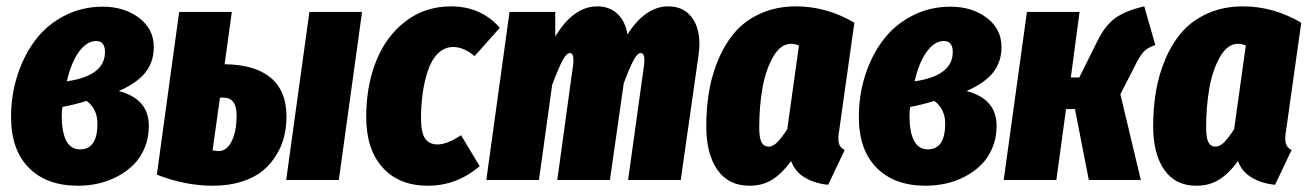

<svg xmlns="http://www.w3.org/2000/svg" viewBox="-20 -571 4147 609"><path d="M306.2 -549.8Q374 -549.8 420.9 -514.4Q467.8 -479 467.8 -421.9Q467.8 -375.5 441.7 -341.8Q415.5 -308.1 356.9 -282.2Q452.1 -257.3 452.1 -171.9Q452.1 -134.3 439 -102.5Q425.8 -70.8 403.8 -48.8Q381.8 -26.9 352.8 -11.5Q323.7 3.9 292 11Q260.3 18.1 227.1 18.1Q127.9 18.1 71.5 -38.8Q15.1 -95.7 15.1 -200.2Q15.1 -269 35.2 -331.8Q55.2 -394.5 91.6 -443.1Q127.9 -491.7 183.8 -520.8Q239.7 -549.8 306.2 -549.8ZM285.2 -440.9Q255.4 -440.9 230.7 -407.2Q206.1 -373.5 191.9 -313Q313 -330.6 313 -405.8Q313 -440.9 285.2 -440.9ZM254.9 -251Q216.3 -238.8 178.2 -231.9Q175.8 -219.7 175.8 -206.1Q175.8 -97.2 233.9 -97.2Q289.1 -97.2 289.1 -179.2Q289.1 -224.6 254.9 -251Z M692.4 -367.2Q788.6 -366.2 838.6 -324.5Q888.7 -282.7 888.7 -201.2Q888.7 -168.5 881.3 -138.2Q874 -107.9 856.4 -79.1Q838.9 -50.3 813 -29.1Q787.1 -7.8 746.6 5.1Q706.1 18.1 655.8 18.1Q566.4 18.1 477.5 -17.1L548.3 -533.2H715.3ZM961.4 -533.2H1128.4L1054.7 0H887.7ZM673.3 -91.8Q699.7 -91.8 715.1 -123.5Q730.5 -155.3 730.5 -204.1Q730.5 -261.2 689.5 -261.2H677.7L654.3 -94.2Q664.1 -91.8 673.3 -91.8Z M1410.6 -550.8Q1505.4 -550.8 1565.4 -482.9L1485.4 -393.1Q1450.7 -421.9 1417.5 -421.9Q1389.6 -421.9 1368.9 -401.1Q1348.1 -380.4 1336.9 -345.9Q1325.7 -311.5 1320.6 -274.2Q1315.4 -236.8 1315.4 -196.8Q1315.4 -148.9 1328.9 -130.9Q1342.3 -112.8 1367.7 -112.8Q1397.9 -112.8 1442.4 -142.1L1501.5 -43.9Q1428.7 18.1 1337.4 18.1Q1245.6 18.1 1193.6 -39.6Q1141.6 -97.2 1141.6 -200.2Q1141.6 -297.9 1172.9 -376.7Q1204.1 -455.6 1266.1 -503.2Q1328.1 -550.8 1410.6 -550.8Z M2099.6 -550.8Q2153.3 -550.8 2179.7 -508.1Q2206.1 -465.3 2195.3 -393.1L2139.2 0H1972.2L2022.5 -361.8Q2027.8 -402.8 2012.2 -402.8Q2002 -402.8 1990 -380.9Q1978 -358.9 1958.5 -307.1L1914.6 0H1747.6L1797.4 -361.8Q1802.7 -402.8 1787.6 -402.8Q1776.9 -402.8 1764.4 -379.6Q1752 -356.4 1731.4 -301.8L1689.5 0H1522.5L1596.2 -533.2H1741.2V-455.1Q1798.8 -550.8 1874.5 -550.8Q1913.1 -550.8 1938.2 -527.3Q1963.4 -503.9 1970.2 -461.9Q2027.3 -550.8 2099.6 -550.8Z M2504.9 -550.8Q2601.6 -550.8 2689.9 -499L2642.1 -159.2Q2637.2 -133.3 2640.4 -118.2Q2643.6 -103 2659.2 -95.2L2606.9 15.1Q2564.9 11.2 2533.2 -7.6Q2501.5 -26.4 2489.3 -60.1Q2460.9 -21 2429.9 -1.5Q2398.9 18.1 2356.9 18.1Q2290.5 18.1 2255.4 -32.5Q2220.2 -83 2220.2 -170.9Q2220.2 -229 2229.2 -282.2Q2238.3 -335.4 2259.8 -385.3Q2281.2 -435.1 2313.2 -471.2Q2345.2 -507.3 2394.5 -529.1Q2443.8 -550.8 2504.9 -550.8ZM2489.3 -432.1Q2456.1 -432.1 2432.4 -390.9Q2408.7 -349.6 2398.4 -291.3Q2388.2 -232.9 2388.2 -167Q2388.2 -133.3 2395.5 -119.6Q2402.8 -106 2418 -106Q2432.1 -106 2446 -120.4Q2460 -134.8 2477.1 -161.1L2514.2 -426.8Q2500 -432.1 2489.3 -432.1Z M2995.1 -549.8Q3063 -549.8 3109.9 -514.4Q3156.7 -479 3156.7 -421.9Q3156.7 -375.5 3130.6 -341.8Q3104.5 -308.1 3045.9 -282.2Q3141.1 -257.3 3141.1 -171.9Q3141.1 -134.3 3127.9 -102.5Q3114.7 -70.8 3092.8 -48.8Q3070.8 -26.9 3041.7 -11.5Q3012.7 3.9 2981 11Q2949.2 18.1 2916 18.1Q2816.9 18.1 2760.5 -38.8Q2704.1 -95.7 2704.1 -200.2Q2704.1 -269 2724.1 -331.8Q2744.1 -394.5 2780.5 -443.1Q2816.9 -491.7 2872.8 -520.8Q2928.7 -549.8 2995.1 -549.8ZM2974.1 -440.9Q2944.3 -440.9 2919.7 -407.2Q2895 -373.5 2880.9 -313Q3002 -330.6 3002 -405.8Q3002 -440.9 2974.1 -440.9ZM2943.8 -251Q2905.3 -238.8 2867.2 -231.9Q2864.7 -219.7 2864.7 -206.1Q2864.7 -97.2 2922.9 -97.2Q2978 -97.2 2978 -179.2Q2978 -224.6 2943.8 -251Z M3609.4 -550.8 3644.5 -428.2Q3618.7 -419.4 3606.7 -406Q3594.7 -392.6 3576.7 -356L3533.7 -272L3598.6 0H3433.6L3389.6 -225.1H3361.3L3330.6 0H3163.6L3237.3 -533.2H3404.3L3376.5 -325.2H3403.3L3460.4 -439.9Q3483.9 -488.3 3515.9 -512.5Q3547.9 -536.6 3609.4 -550.8Z M3922.4 -550.8Q4019 -550.8 4107.4 -499L4059.6 -159.2Q4054.7 -133.3 4057.9 -118.2Q4061 -103 4076.7 -95.2L4024.4 15.1Q3982.4 11.2 3950.7 -7.6Q3918.9 -26.4 3906.7 -60.1Q3878.4 -21 3847.4 -1.5Q3816.4 18.1 3774.4 18.1Q3708 18.1 3672.9 -32.5Q3637.7 -83 3637.7 -170.9Q3637.7 -229 3646.7 -282.2Q3655.8 -335.4 3677.2 -385.3Q3698.7 -435.1 3730.7 -471.2Q3762.7 -507.3 3812 -529.1Q3861.3 -550.8 3922.4 -550.8ZM3906.7 -432.1Q3873.5 -432.1 3849.9 -390.9Q3826.2 -349.6 3815.9 -291.3Q3805.7 -232.9 3805.7 -167Q3805.7 -133.3 3813 -119.6Q3820.3 -106 3835.4 -106Q3849.6 -106 3863.5 -120.4Q3877.4 -134.8 3894.5 -161.1L3931.6 -426.8Q3917.5 -432.1 3906.7 -432.1Z"/></svg>

Font: Fira Sans Compressed ExtraBold
Style: Italic
Weight: 800
Width: 3
Italic angle: -8°
Designer: Carrois Corporate & Edenspiekermann AG
Foundry: Carrois Corporate GbR & Edenspiekermann AG
Version: Version 4.203;PS 004.203;hotconv 1.0.88;makeotf.lib2.5.64775